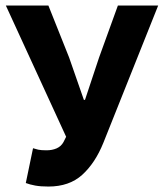

<svg xmlns="http://www.w3.org/2000/svg" viewBox="-20 -672 600 704"><path d="M157.6 12Q129.2 12 109.2 8.4Q89.2 4.7 74.6 -0.9L101.1 -128.5Q109.9 -125.5 120.1 -123.2Q130.4 -120.9 150.3 -120.9Q171.5 -120.9 187.8 -128.1Q204.1 -135.3 212.7 -150.9L222.5 -170.5L1.4 -651.8H157.4L233.3 -461.5L287.6 -305.7H291.6L343.4 -461.5L412.3 -651.8H560L358.8 -147.9Q328.9 -74 281.5 -31Q234.1 12 157.6 12Z"/></svg>

Font: SourceSans3VF
Style: Regular
Weight: 200
Designer: Paul D. Hunt
Foundry: Adobe
Version: Version 3.052;hotconv 1.1.0;makeotfexe 2.6.0